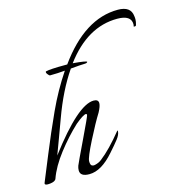

<svg xmlns="http://www.w3.org/2000/svg" viewBox="-101 -698 726 787"><g transform="rotate(-15 262.0 -304.5)"><path d="M516 -541Q516 -580 457 -580Q330 -580 234 -451Q293 -446 293 -441Q291 -436 278 -436Q265 -436 221 -432Q168 -355 128 -245Q118 -218 100 -169Q82 -120 75 -102Q210 -281 277 -281Q297 -281 297 -265Q297 -252 284 -228Q262 -193 228.5 -127Q195 -61 195 -45.5Q195 -30 201 -26.5Q207 -23 215 -25Q232 -29 243 -38Q285 -70 340 -138L341 -133Q340 -119 326.5 -101.5Q313 -84 288 -56Q234 6 183 6Q144 6 144 -20Q144 -30 147.5 -39.5Q151 -49 193.5 -137.5Q236 -226 236 -231Q236 -236 232 -236Q221 -236 186 -207Q141 -165 100.5 -112.5Q60 -60 43 -12Q39 -1 17 1.5Q-5 4 -5 -4Q-5 -6 -0.5 -16.5Q4 -27 39.5 -114Q75 -201 111.5 -280.5Q148 -360 195 -430Q163 -427 132 -427Q128 -427 123 -434Q116 -442 119 -447Q138 -452 202 -452H211Q328 -615 469 -615Q524 -615 528 -572Q529 -567 529 -558Q529 -549 525 -535Q524 -531 520 -531H515Q514 -531 515 -534Q516 -537 516 -541Z"/></g></svg>

Font: Italianno
Style: Regular
Weight: 400
Designer: Robert E. Leuschke
Foundry: Robert E. Leuschke
Version: Version 1.003